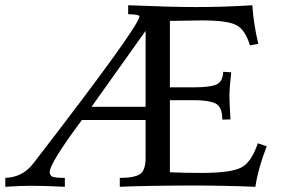

<svg xmlns="http://www.w3.org/2000/svg" viewBox="-35 -717 1084 737"><path d="M523.9 -307.1V-598.6L316.4 -307.1ZM945.3 0Q821.3 -4.9 703.1 -4.9Q522.9 -4.4 424.8 0V-34.2Q480.5 -34.2 502.2 -48.6Q523.9 -63 523.9 -110.8V-256.3H279.3Q155.8 -90.3 155.8 -56.6Q155.8 -47.4 162.8 -40.8Q169.9 -34.2 213.9 -34.2V0Q134.3 -3.9 84.5 -3.9Q44.4 -3.9 -14.6 0V-34.2Q51.8 -36.6 92.3 -88.9Q494.6 -610.4 500.5 -653.8Q500.5 -661.6 457 -662.6V-696.8Q623 -689.9 718.8 -689.9Q822.8 -689.9 933.6 -696.8Q938.5 -622.6 956.5 -548.8L924.3 -543Q906.2 -603.5 871.3 -621.1Q836.4 -638.7 740.7 -638.7L617.2 -636.7V-381.8H708.5Q772 -381.8 796.1 -392.8Q820.3 -403.8 821.8 -441.4L852.5 -439.5Q845.7 -379.9 845.7 -346.2Q845.7 -327.1 849.6 -258.8L818.4 -257.8Q818.4 -308.1 791.3 -320.3Q764.2 -332.5 710 -332.5H617.2V-55.7Q675.8 -53.2 738.8 -53.2Q844.7 -53.2 887 -72Q929.2 -90.8 954.6 -167L988.8 -155.3Q956.1 -71.8 945.3 0Z"/></svg>

Font: Almanac
Style: Regular
Weight: 400
Designer: Eden's Almanac
Version: Version 3.501;March 28, 2021;FontCreator 13.0.0.2683 64-bit